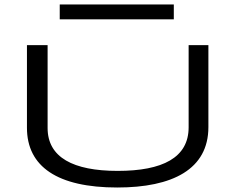

<svg xmlns="http://www.w3.org/2000/svg" viewBox="-20 -824 1040 855"><path d="M246 -738H754V-804H246ZM502 11C748 11 908 -70 908 -258V-623H820V-257C820 -122 704 -63 504 -63C306 -63 192 -123 192 -254V-623H100V-255C100 -82 236 11 502 11Z"/></svg>

Font: Inconsolata UltraExpanded
Style: Regular
Weight: 400
Width: 9
Monospace: yes
Designer: Raph Levien, Cyreal, Brenton Simpson
Foundry: Raph Levien, Cyreal, Google
Version: Version 3.100